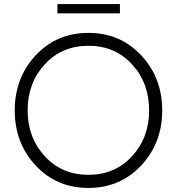

<svg xmlns="http://www.w3.org/2000/svg" viewBox="-20 -923 878 953"><path d="M265.1 -902.8H575.2V-856.9H265.1ZM418.9 9.8Q260.7 9.8 157 -101.6Q53.2 -212.9 53.2 -375Q53.2 -537.1 157.2 -648.4Q261.2 -759.8 418.9 -759.8Q576.2 -759.8 680.7 -648.4Q785.2 -537.1 785.2 -375Q785.2 -212.9 680.7 -101.6Q576.2 9.8 418.9 9.8ZM720.2 -375Q720.2 -511.2 635.5 -603.5Q550.8 -695.8 418.9 -695.8Q287.1 -695.8 202.1 -603.5Q117.2 -511.2 117.2 -375Q117.2 -240.2 202.1 -147.7Q287.1 -55.2 418.9 -55.2Q550.8 -55.2 635.5 -147.7Q720.2 -240.2 720.2 -375Z"/></svg>

Font: Oakes Grotesk
Style: Light
Weight: 300
Designer: Samuel Oakes
Foundry: Samuel Oakes
Version: Version 1.0 | wf-rip DC20170320